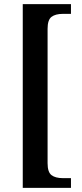

<svg xmlns="http://www.w3.org/2000/svg" viewBox="-20 -780 396 928"><path d="M90 -760H323V-713H284Q248 -713 229 -698.5Q210 -684 210 -641V9Q210 52 229 66.5Q248 81 284 81H323V128H90Z"/></svg>

Font: Noto Serif NarrowSemiBold
Style: Regular
Weight: 600
Width: 4
Designer: Monotype Design Team
Foundry: Monotype Imaging Inc.
Version: Version 1.001